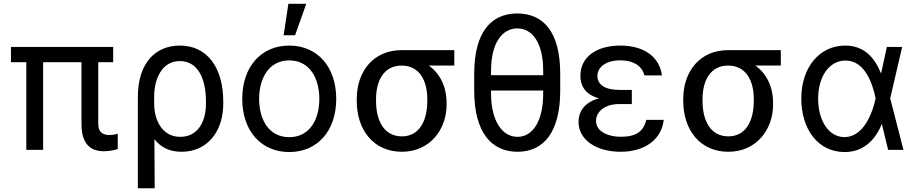

<svg xmlns="http://www.w3.org/2000/svg" viewBox="-20 -794 4856 1017"><path d="M579.5 -545.5H38V-464.5H119.3V0H208.5V-464.5H411.6V-136.4C411.6 -30.5 460.6 7.1 529.8 7.1C563.9 7.1 588.8 0 603.7 -4.6V-85.6C595.2 -82.7 576.7 -78.8 561.1 -78.8C532 -78.8 500.4 -87.4 500.4 -137.8V-464.5H579.5Z M710.2 -280.5V203.1H799.4L797.9 -56.8C831.7 -14.2 876.4 9.9 941.8 9.9C1077.8 9.9 1162.6 -96.6 1162.6 -245.4V-255.3C1162.6 -433.6 1079.2 -552.6 932.9 -552.6C805.4 -552.6 710.2 -462.7 710.2 -280.5ZM796.5 -280.5C796.2 -372.2 835.2 -470.5 932.5 -470.5C1028.4 -470.5 1071 -377.1 1071 -255.3V-245.4C1071 -150.9 1028.8 -69.2 935 -69.2C835.2 -69.2 800.4 -162.6 796.9 -230.1Z M1512.1 11.4C1661.2 11.4 1761 -100.9 1761 -269.9C1761 -440.3 1661.2 -552.6 1512.1 -552.6C1362.9 -552.6 1263.1 -440.3 1263.1 -269.9C1263.1 -100.9 1362.9 11.4 1512.1 11.4ZM1352.6 -269.9C1352.6 -378.2 1403.1 -474.1 1512.1 -474.1C1621.1 -474.1 1671.5 -378.2 1671.5 -269.9C1671.5 -161.9 1621.1 -67.5 1512.1 -67.5C1403.1 -67.5 1352.6 -161.9 1352.6 -269.9ZM1482.2 -607.2H1543L1602.3 -773.8H1507.5Z M1869.7 -269.9V-258.5C1869.7 -106.5 1958.1 9.9 2108.7 9.9C2258.5 9.9 2345.5 -109.7 2345.5 -238.6V-248.6C2345.5 -334.9 2310.7 -404.8 2251.4 -446.7H2386.4V-528.4H2107.2C1958.1 -528.4 1869.7 -416.2 1869.7 -269.9ZM1971.9 -258.5V-269.9C1971.9 -364.7 2012.1 -446.7 2107.2 -446.7C2203.5 -446.7 2243.3 -364.7 2243.3 -269.9V-258.5C2243.3 -158 2203.5 -71.7 2108.7 -71.7C2012.1 -71.7 1971.9 -158 1971.9 -258.5Z M2947.4 -313.9V-403.8C2947.4 -624.6 2858.3 -722.7 2719.8 -722.7C2582.4 -722.7 2491.8 -624.6 2491.8 -403.8V-313.9C2491.8 -92 2583.8 9.9 2721.2 9.9C2858.3 9.9 2947.4 -92 2947.4 -313.9ZM2581 -298.3V-314.6H2857.2V-298.3C2857.2 -153.8 2802.9 -69.2 2721.2 -69.2C2639.9 -69.2 2581 -154.1 2581 -298.3ZM2581 -395.6V-420.1C2581 -563.6 2638.5 -643.5 2719.8 -643.5C2801.5 -643.5 2857.2 -564.3 2857.2 -420.1V-395.6Z M3326.7 -317.8H3260.3C3182.9 -317.8 3144.5 -346.9 3144.5 -391.3C3144.5 -440.3 3191.8 -474.4 3265.3 -474.4C3337 -474.4 3382.1 -442.8 3393.1 -394.5H3486.2C3473 -493.6 3390.6 -552.6 3266 -552.6C3140.3 -552.6 3054.3 -493.3 3054.3 -392.4C3054.3 -347.7 3072.4 -295.5 3152.7 -273.1C3066.4 -249.6 3044.4 -193.5 3044.4 -147.7C3044.4 -53.3 3139.2 9.9 3267.4 9.9C3396.3 9.9 3484.4 -55.8 3495.7 -159.1H3403.1C3389.6 -98.7 3349.1 -69.6 3270.6 -69.6C3189.6 -69.6 3137.1 -103.3 3137.1 -153.1C3137.1 -203.8 3185.7 -242.9 3260.3 -242.9H3326.7Z M3599.1 -269.9V-258.5C3599.1 -106.5 3687.5 9.9 3838.1 9.9C3987.9 9.9 4074.9 -109.7 4074.9 -238.6V-248.6C4074.9 -334.9 4040.1 -404.8 3980.8 -446.7H4115.8V-528.4H3836.6C3687.5 -528.4 3599.1 -416.2 3599.1 -269.9ZM3701.3 -258.5V-269.9C3701.3 -364.7 3741.5 -446.7 3836.6 -446.7C3932.9 -446.7 3972.7 -364.7 3972.7 -269.9V-258.5C3972.7 -158 3932.9 -71.7 3838.1 -71.7C3741.5 -71.7 3701.3 -158 3701.3 -258.5Z M4451.3 11.4C4551.5 12.4 4614.3 -49.4 4650.6 -136.7H4651.3L4684.3 0H4765.6L4695.3 -272.7L4758.5 -545.5H4677.6L4648.8 -413L4646.7 -405.2C4611.9 -491.8 4555 -552.6 4456.7 -552.6C4321 -552.6 4224.4 -436.8 4224.4 -272.7C4224.4 -107.2 4314.3 9.9 4451.3 11.4ZM4313.6 -271.7C4313.6 -389.9 4373.2 -473.4 4458.8 -473.4C4564.6 -473.4 4603.3 -343.4 4617.9 -274.1V-271.3C4602.6 -200.3 4556.1 -67.8 4453.1 -67.8C4369.3 -67.8 4313.6 -155.2 4313.6 -271.7Z"/></svg>

Font: Margiela Sans Text
Style: Regular
Weight: 400
Designer: Stefan Endress, Andreas Faust
Version: Version 1.100;FEAKit 1.0